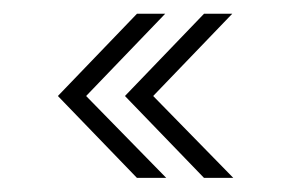

<svg xmlns="http://www.w3.org/2000/svg" viewBox="-20 -404 412 272"><path d="M269 -152 157 -268 269 -384.5H309L197 -268L310.5 -152ZM174 -152 62 -268 174 -384.5H214L102 -268L215.5 -152Z"/></svg>

Font: Imbue 10pt SemiBold
Style: Regular
Weight: 600
Designer: Tyler Finck
Foundry: Etcetera Type Company
Version: Version 1.102; ttfautohint (v1.8.3)